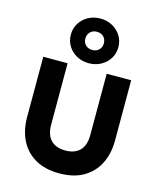

<svg xmlns="http://www.w3.org/2000/svg" viewBox="-148 -1145 1053 1265"><g transform="rotate(15 378.0 -513.0)"><path d="M378.2 15Q279.9 15 213.2 -23.9Q146.5 -62.9 112.5 -131.2Q78.5 -199.6 78.5 -288V-700H244.5V-281.8Q244.5 -210.4 279.9 -175.6Q315.2 -140.8 378.2 -140.8Q440.9 -140.8 476.1 -175.6Q511.2 -210.4 511.2 -281.8V-700H678V-288Q678 -200 644 -131.6Q610 -63.2 543.3 -24.1Q476.6 15 378.2 15ZM378.2 -736.2Q333 -736.2 296.2 -756Q259.5 -775.8 237.9 -810.2Q216.2 -844.8 216.2 -888.5Q216.2 -931.9 237.9 -966.4Q259.5 -1000.9 296.2 -1020.8Q333 -1040.8 378.2 -1040.8Q423.2 -1040.8 459.9 -1020.8Q496.6 -1000.9 518.4 -966.4Q540.2 -931.9 540.2 -888.5Q540.2 -844.8 518.4 -810.2Q496.6 -775.8 459.9 -756Q423.2 -736.2 378.2 -736.2ZM378.2 -826.5Q406.6 -826.5 423.9 -843.8Q441.2 -861.1 441.2 -888.5Q441.2 -915.9 423.9 -933.2Q406.6 -950.5 378.2 -950.5Q350.4 -950.5 332.8 -933.2Q315.2 -915.9 315.2 -888.5Q315.2 -861.1 332.8 -843.8Q350.4 -826.5 378.2 -826.5Z"/></g></svg>

Font: Geologica Thin
Style: Regular
Weight: 100
Version: Version 1.010;gftools[0.9.28]